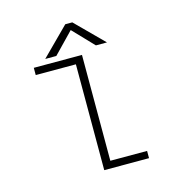

<svg xmlns="http://www.w3.org/2000/svg" viewBox="-98 -732 767 820"><g transform="rotate(-15 285.0 -322.5)"><path d="M415.5 -524H366.5L279.5 -615L191.5 -524H142.5L263.5 -645H294.5ZM298.5 -32H461V0H263V-468H85.5V-500H298.5Z"/></g></svg>

Font: League Mono Narrow Thin
Style: Regular
Weight: 100
Width: 3
Designer: Tyler Finck
Foundry: The League of Moveable Type / Tyler Finck
Version: Version 2.210